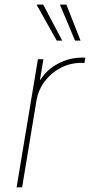

<svg xmlns="http://www.w3.org/2000/svg" viewBox="-20 -798 384 818"><path d="M50.8 0 141.6 -545.9H165L150.4 -459H153.3Q179.2 -501.5 227.5 -527.1Q275.9 -552.7 332 -552.7Q336.4 -552.7 337.9 -552.7Q339.4 -552.7 343.8 -552.7L339.8 -530.3Q335.4 -529.8 334 -529.8Q332.5 -529.8 328.1 -530.3Q279.8 -530.3 238.8 -509Q197.8 -487.8 170.2 -450.9Q142.6 -414.1 134.8 -366.2L74.2 0ZM221.7 -625 135.7 -778.3H164.1L245.1 -625ZM299.8 -625 235.4 -778.3H262.7L323.2 -625Z"/></svg>

Font: Inter Tight Thin
Style: Italic
Weight: 250
Italic angle: -9.39999°
Designer: Rasmus Andersson
Foundry: rsms
Version: Version 3.004